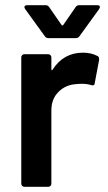

<svg xmlns="http://www.w3.org/2000/svg" viewBox="-20 -720 416 740"><path d="M300 -517Q332 -517 356 -504Q362 -501 362 -493Q362 -491 362 -489L345 -399Q344 -391 338 -391Q335 -391 331 -392Q316 -397 296 -397Q283 -397 276 -396Q234 -394 206 -366.5Q178 -339 178 -295V-12Q178 -7 174.5 -3.5Q171 0 166 0H74Q69 0 65.5 -3.5Q62 -7 62 -12V-499Q62 -504 65.5 -507.5Q69 -511 74 -511H166Q171 -511 174.5 -507.5Q178 -504 178 -499V-454Q178 -450 179 -449.5Q180 -449 180 -449Q181 -449 183 -452Q225 -517 300 -517ZM77 -685Q74 -690 74 -692Q74 -700 85 -700H156Q165 -700 170 -692L217 -624Q219 -622 221 -622Q223 -622 224 -624L271 -692Q276 -700 285 -700H355Q365 -700 365 -693Q365 -690 362 -685L286 -580Q281 -573 272 -573H167Q158 -573 153 -580Z"/></svg>

Font: LinhAnh SemBd
Style: Regular
Weight: 600
Monospace: yes
Designer: Jeremy Tribby
Foundry: Tribby Type
Version: Version 1.408